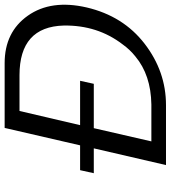

<svg xmlns="http://www.w3.org/2000/svg" viewBox="26 -761 735 827"><g transform="rotate(-90 393.5 -347.5)"><path d="M61 -311 74 -370H181L256 -695H514H535Q669 -695 739.5 -595Q810 -495 775 -342Q738 -184 618.5 -92Q499 0 354 0H96L168 -311ZM198 -63H317H357Q484 -65 564 -132Q594 -156 616 -187Q699 -295 697 -440Q692 -631 483 -631H329L268 -370H459L446 -311H255Z"/></g></svg>

Font: Coval
Style: Light Italic
Weight: 300
Foundry: Context Ltd
Version: Version 001.000